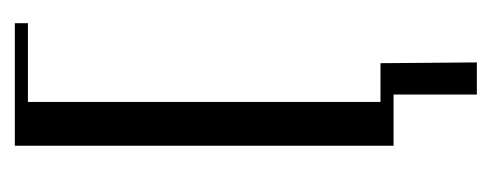

<svg xmlns="http://www.w3.org/2000/svg" viewBox="-216 -318 644 251"><g transform="rotate(-90 105.5 -193.0)"><path d="M40 0V-495.1H200.2V-478H97.2V-17.1H147.9L148.9 108.9H106.9V0Z"/></g></svg>

Font: Moniqa Narrow Heading
Style: Regular
Weight: 400
Width: 4
Designer: Rajesh Rajput
Foundry: Rajesh Rajput
Version: Version 1.000